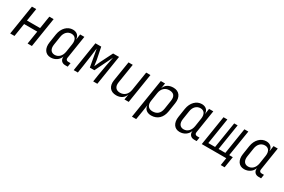

<svg xmlns="http://www.w3.org/2000/svg" viewBox="109 -1738 4582 3095"><g transform="rotate(30 2400.0 -190.0)"><path d="M54 0H134L172 -244H417L378 0H458L545 -550H465L428 -316H184L221 -550H141Z M810 10C893 10 960 -37 985 -110C975 -47 1012 0 1076 0H1124L1136 -72H1091C1062 -72 1045 -92 1050 -121L1117 -550H1038L1024 -450H1022C1020 -517 974 -560 901 -560C802 -560 720 -478 700 -356L675 -193C656 -72 711 10 810 10ZM846 -59C777 -59 742 -112 755 -197L779 -353C791 -438 844 -491 915 -491C984 -491 1019 -438 1007 -353L983 -197C969 -112 916 -59 846 -59Z M1236 0H1313L1334 -132C1353 -255 1373 -408 1383 -489L1441 -165H1525L1685 -491C1668 -404 1637 -247 1619 -132L1599 0H1676L1763 -550H1652L1540 -327C1520 -286 1501 -242 1491 -220C1489 -242 1483 -287 1476 -326L1431 -550H1323Z M2030 10C2113 10 2174 -31 2197 -102L2181 0H2260L2347 -550H2268L2212 -197C2198 -109 2141 -57 2063 -57C1987 -57 1948 -106 1961 -190L2018 -550H1939L1880 -181C1862 -64 1921 10 2030 10Z M2424 180H2503L2530 15L2547 -102H2548C2550 -34 2602 10 2681 10C2796 10 2875 -64 2895 -194L2920 -357C2939 -480 2880 -560 2772 -560C2686 -560 2626 -521 2603 -451L2619 -550H2540ZM2668 -59C2589 -59 2550 -110 2564 -197L2588 -353C2601 -440 2658 -491 2736 -491C2815 -491 2855 -449 2841 -357L2816 -194C2801 -101 2747 -59 2668 -59Z M3210 10C3293 10 3360 -37 3385 -110C3375 -47 3412 0 3476 0H3524L3536 -72H3491C3462 -72 3445 -92 3450 -121L3517 -550H3438L3424 -450H3422C3420 -517 3374 -560 3301 -560C3202 -560 3120 -478 3100 -356L3075 -193C3056 -72 3111 10 3210 10ZM3246 -59C3177 -59 3142 -112 3155 -197L3179 -353C3191 -438 3244 -491 3315 -491C3384 -491 3419 -438 3407 -353L3383 -197C3369 -112 3316 -59 3246 -59Z M4054 140H4126L4159 -67H4092L4169 -550H4096L4020 -67H3894L3970 -550H3906L3829 -67H3703L3779 -550H3707L3620 0H4076Z M4410 10C4493 10 4560 -37 4585 -110C4575 -47 4612 0 4676 0H4724L4736 -72H4691C4662 -72 4645 -92 4650 -121L4717 -550H4638L4624 -450H4622C4620 -517 4574 -560 4501 -560C4402 -560 4320 -478 4300 -356L4275 -193C4256 -72 4311 10 4410 10ZM4446 -59C4377 -59 4342 -112 4355 -197L4379 -353C4391 -438 4444 -491 4515 -491C4584 -491 4619 -438 4607 -353L4583 -197C4569 -112 4516 -59 4446 -59Z"/></g></svg>

Font: JetBrains Mono Light
Style: Italic
Weight: 336
Italic angle: -9°
Monospace: yes
Designer: Philipp Nurullin, Konstantin Bulenkov
Foundry: JetBrains
Version: Version 2.305